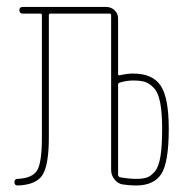

<svg xmlns="http://www.w3.org/2000/svg" viewBox="-20 -540 540 566"><path d="M328.1 -291V-24.4Q328.1 -20.5 333 -17.6Q360.4 -12.7 381.3 -12.7Q402.3 -12.7 414.1 -17.1Q425.8 -21.5 437 -35.2Q448.2 -48.8 453.1 -79.6Q458 -110.4 458 -160.2Q458 -208 452.1 -237.8Q446.3 -267.6 433.1 -281.2Q419.9 -294.9 406.7 -298.8Q393.6 -302.7 372.1 -302.7Q354.5 -302.7 334 -296.9Q328.1 -294.9 328.1 -291ZM32.2 6.8Q22.5 6.8 22.5 -2.9Q22.5 -12.7 32.2 -12.7Q75.2 -14.6 89.4 -37.6Q103.5 -60.5 103.5 -134.8V-495.1Q103.5 -500 98.6 -500H46.9Q37.1 -500 37.1 -509.8Q37.1 -519.5 46.9 -519.5H293Q307.6 -519.5 317.9 -509.8Q328.1 -500 328.1 -485.4V-321.3Q328.1 -316.4 334 -318.4Q356.4 -323.2 372.1 -323.2Q429.7 -323.2 453.6 -287.6Q477.5 -252 477.5 -160.2Q477.5 -61.5 455.6 -27.3Q433.6 6.8 380.9 6.8Q364.3 6.8 342.8 3.9Q328.1 2 317.9 -10.7Q307.6 -23.4 307.6 -39.1V-495.1Q307.6 -500 302.7 -500H128.9Q124 -500 124 -495.1V-134.8Q124 -55.7 106 -25.4Q87.9 4.9 32.2 6.8Z"/></svg>

Font: Rounded-X Mgen+ 1mn thin
Style: Regular
Weight: 100
Designer: [Source Han Sans]
Ryoko NISHIZUKA  (kana & ideographs); Paul D. Hunt (Latin, Greek & Cyrillic); Wenlong ZHANG  (bopomofo
Version: Version 1.059.20150602